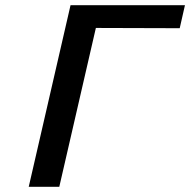

<svg xmlns="http://www.w3.org/2000/svg" viewBox="-20 -715 728 735"><path d="M90 0 250 -695H688L668 -607L347 -608L207 0Z"/></svg>

Font: Coval
Style: Medium Italic
Weight: 500
Foundry: Context Ltd
Version: Version 001.000